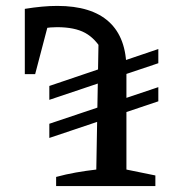

<svg xmlns="http://www.w3.org/2000/svg" viewBox="-20 -630 627 650"><path d="M64 -600Q95 -605 122 -607.5Q149 -610 174 -610Q290 -610 349 -556Q408 -502 408 -396V-56L506 -36V0H170V-31Q203 -40 237 -46Q271 -52 306 -56L314 -515L329 -454Q304 -499 268.5 -518.5Q233 -538 173 -538Q152 -538 128.5 -534.5Q105 -531 79 -525ZM64 -600H157L99 -379H64ZM147 -163V-211L516 -335V-287ZM147 -292V-339L516 -464V-416Z"/></svg>

Font: Piazzolla 24pt Medium
Style: Regular
Weight: 500
Designer: Juan Pablo del Peral
Foundry: Huerta Tipografica
Version: Version 2.005